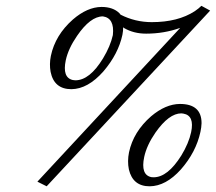

<svg xmlns="http://www.w3.org/2000/svg" viewBox="-20 -634 750 667"><path d="M481 -88.9Q467.8 -26.4 505.9 -18.6Q510.3 -18.1 513.7 -18.1Q562.5 -18.1 609.9 -93.8Q635.7 -136.2 644 -174.8Q656.2 -232.4 617.2 -239.3Q613.3 -239.7 609.9 -240.2Q566.9 -240.2 520 -173.3Q489.7 -129.4 481 -88.9ZM428.2 -105Q443.4 -176.3 504.9 -230Q555.2 -272.5 605 -272.9Q680.2 -272.9 680.2 -206.1Q679.7 -191.4 676.3 -175.8Q661.1 -105.5 608.4 -45.4Q556.2 12.7 500 13.2Q441.4 13.2 427.7 -45.4Q421.9 -73.7 428.2 -105ZM507.3 -557.1Q598.1 -557.1 656.7 -595.2Q670.4 -604.5 679.7 -613.8L710 -597.2L142.1 13.2L109.9 -2.9L606 -537.1Q549.8 -517.1 487.8 -517.1Q444.3 -517.1 411.1 -536.6Q408.7 -538.1 407.7 -539.1Q408.2 -527.8 405.3 -513.2Q391.1 -446.8 339.4 -386.2Q285.2 -324.7 228 -324.2Q168 -324.2 155.8 -384.3Q150.9 -411.1 156.7 -439.9Q171.9 -512.2 233.4 -566.4Q283.2 -609.4 332.5 -609.9Q373 -609.9 395 -587.9Q397.5 -585 398.9 -583Q449.7 -557.1 507.3 -557.1ZM208.5 -424.8Q195.8 -364.3 232.9 -356Q237.3 -355 241.7 -355Q291.5 -355 337.9 -431.2Q363.3 -473.1 372.1 -512.2Q378.4 -571.3 337.4 -577.1Q293.9 -577.1 247.6 -509.3Q217.3 -465.3 208.5 -424.8Z"/></svg>

Font: Linux Biolinum Slanted O
Style: Slanted
Weight: 400
Designer: Philipp H. Poll
Foundry: Philipp H. Poll
Version: Version 1.0.4